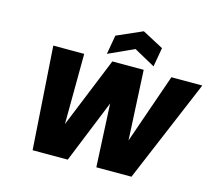

<svg xmlns="http://www.w3.org/2000/svg" viewBox="-128 -1112 1428 1272"><g transform="rotate(15 586.5 -476.0)"><path d="M683 -824 508 -744 531 -875 706 -952 851 -875 828 -744ZM1173 -705 876 0H635L614 -432L439 0H198L151 -705H363L360 -223L556 -705H771L795 -227L961 -705Z"/></g></svg>

Font: Fz Poppins ExtBd
Style: Italic
Weight: 800
Italic angle: -10°
Designer: Ninad Kale (Devanagari), Jonny Pinhorn (Latin)
Foundry: Indian Type Foundry
Version: Vit hóa bi Vntype.Com & FontZin.Com